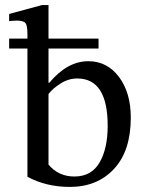

<svg xmlns="http://www.w3.org/2000/svg" viewBox="-20 -726 562 756"><path d="M171 -706V-574H368V-535H171V-400H174Q245 -485 328 -485Q402 -485 448.5 -423Q495 -361 495 -263Q495 -132 429 -61Q363 10 255 10Q162 10 88 -30V-535H16V-574H88V-592Q88 -626 80 -635.5Q72 -645 44 -645Q16 -643 16 -643V-671L145 -706ZM171 -356V-78Q210 -31 273 -31Q340 -31 372 -86Q404 -141 404 -231Q404 -417 284 -417Q250 -417 219 -397.5Q188 -378 171 -356Z"/></svg>

Font: myMathFont
Style: Regular
Weight: 400
Designer: Ross Mills, John Hudson & Paul Hanslow, Tiro Typeworks Ltd; with prior portions MicroPress Inc., and Coen Hoffman. Math 
Foundry: Tiro Typeworks Ltd
Version: Version 2.13 b171